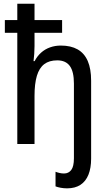

<svg xmlns="http://www.w3.org/2000/svg" viewBox="-20 -780 584 1040"><path d="M343.3 240.2Q325.7 240.2 308.8 237.1Q292 233.9 280.8 229.5V150.4Q292.5 154.8 303.7 157.2Q314.9 159.7 327.1 159.7Q351.6 159.7 366 140.6Q380.4 121.6 380.4 77.1V-327.1Q380.4 -392.1 358.2 -422.6Q335.9 -453.1 290 -453.1Q246.6 -453.1 219.5 -432.4Q192.4 -411.6 179.7 -369.1Q167 -326.7 167 -260.7V0H73.7V-602.5H6.3V-671.4H73.7V-759.8H167V-671.4H316.4V-602.5H167V-530.8Q167 -509.3 165.5 -488.3Q164.1 -467.3 161.6 -448.7H167.5Q181.2 -475.6 202.4 -494.6Q223.6 -513.7 251 -523.4Q278.3 -533.2 309.6 -533.2Q363.8 -533.2 400.4 -512.5Q437 -491.7 455.3 -449.5Q473.6 -407.2 473.6 -342.8V79.6Q473.6 129.9 459.2 166Q444.8 202.1 415.8 221.2Q386.7 240.2 343.3 240.2Z"/></svg>

Font: Open Sans SemiCondensed Medium
Style: Regular
Weight: 500
Width: 4
Designer: Monotype Design Team
Foundry: Monotype Imaging Inc.
Version: Version 3.000